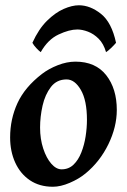

<svg xmlns="http://www.w3.org/2000/svg" viewBox="-20 -692 484 732"><path d="M425.3 -272.9Q425.3 -208 393.1 -141.8Q360.8 -75.7 306.2 -30.8Q280.8 -9.8 245.8 5.1Q210.9 20 181.6 20Q130.9 20 94.2 -4.6Q57.6 -29.3 38.1 -72Q18.6 -114.7 18.6 -168Q18.6 -237.8 46.6 -298.8Q74.7 -359.9 140.1 -410.2Q165.5 -429.7 200.2 -443.4Q234.9 -457 267.6 -457Q344.2 -457 384.8 -405.5Q425.3 -354 425.3 -272.9ZM311.5 -234.9Q311.5 -309.1 288.3 -349.1Q265.1 -389.2 233.9 -389.2Q196.3 -389.2 174.1 -360.4Q151.9 -331.5 142.3 -289.3Q132.8 -247.1 132.8 -205.6Q132.8 -162.1 144.8 -125.7Q156.7 -89.4 175.5 -67.9Q194.3 -46.4 214.8 -46.4Q241.7 -46.4 260.3 -64.2Q278.8 -82 290 -110.6Q301.3 -139.2 306.4 -171.9Q311.5 -204.6 311.5 -234.9ZM103.5 -528.8Q127.4 -581.5 159.2 -612.8Q190.9 -644 222.9 -658Q254.9 -671.9 280.8 -671.9Q323.7 -671.9 364.7 -639.4Q405.8 -606.9 422.4 -528.8Q415.5 -520.5 403.6 -509Q391.6 -497.6 384.3 -493.2Q375 -525.4 356.2 -544.2Q337.4 -563 315.4 -571.3Q293.5 -579.6 274.9 -579.6Q244.1 -579.6 203.4 -560.5Q162.6 -541.5 135.3 -493.2Q128.9 -497.6 118.7 -508.5Q108.4 -519.5 103.5 -528.8Z"/></svg>

Font: Gentium Plus
Style: Bold Italic
Weight: 700
Italic angle: -8°
Designer: Victor Gaultney, Annie Olsen, Iska Routamaa, Becca Hirsbrunner
Foundry: SIL International
Version: Version 6.101